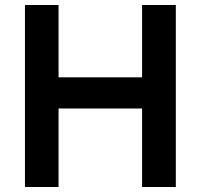

<svg xmlns="http://www.w3.org/2000/svg" viewBox="-20 -750 789 770"><path d="M80.1 0V-730H214.8V-439.9H549.8V-730H685.1V0H549.8V-314.9H214.8V0Z"/></svg>

Font: Miedinger*
Style: Bold
Weight: 700
Version: Version 001.000